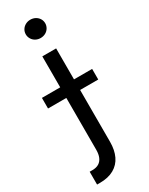

<svg xmlns="http://www.w3.org/2000/svg" viewBox="-283 -771 784 1012"><g transform="rotate(-30 109.0 -264.5)"><path d="M151.4 -530.3H67.4V38.1C67.4 55.7 64.8 70.6 59.6 83C54.4 95.4 46.5 104.8 36.1 111.3C25.7 117.8 12.4 121.1 -3.9 121.1H-20.5V199.2H-2.9C30.9 199.2 59.4 192.7 82.5 179.7C105.6 166.7 122.9 148.1 134.3 124C145.7 99.9 151.4 71.3 151.4 38.1ZM-43.9 -341.8V-277.3H261.7V-341.8ZM79.1 -625.5C88.2 -620.6 98 -618.2 108.4 -618.2C119.5 -618.2 129.6 -620.6 138.7 -625.5C147.8 -630.4 154.9 -637.2 160.2 -646C165.4 -654.8 168 -664.1 168 -673.8C168 -684.2 165.4 -693.7 160.2 -702.1C154.9 -710.6 147.8 -717.3 138.7 -722.2C129.6 -727.1 119.5 -729.5 108.4 -729.5C98 -729.5 88.2 -727.1 79.1 -722.2C70 -717.3 62.8 -710.6 57.6 -702.1C52.4 -693.7 49.8 -684.2 49.8 -673.8C49.8 -664.1 52.4 -654.8 57.6 -646C62.8 -637.2 70 -630.4 79.1 -625.5Z"/></g></svg>

Font: Pretendard Variable
Style: Regular
Weight: 400
Designer: Base glyphs from Inter by Rasmus Andersson; Hangeul glyphs from Noto Sans CJK(Source Han Sans) by Jang Soo-young and Kan
Foundry: Kil Hyung-jin
Version: Version 1.309;Glyphs 3.2 (3225)